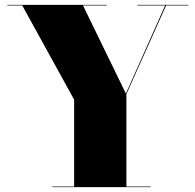

<svg xmlns="http://www.w3.org/2000/svg" viewBox="-20 -770 804 790"><path d="M195 -2.5H285V-360L71.5 -747.5H10V-750H420V-747.5H321.5L498 -385L659.5 -747.5H545V-750H755V-747.5H663.5L500 -382.5V-2.5H600V0H195Z"/></svg>

Font: Bodoni* 72pt Fatface
Style: Regular
Weight: 900
Version: Version 2.3